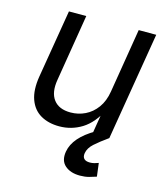

<svg xmlns="http://www.w3.org/2000/svg" viewBox="-111 -622 799 919"><g transform="rotate(15 288.5 -163.0)"><path d="M213.4 7.8Q159.7 7.8 121.1 -14.6Q82.5 -37.1 65.9 -83Q49.3 -128.9 60.5 -197.8L116.7 -535.6H202.6L148.4 -204.6Q137.7 -140.6 164.3 -105.5Q190.9 -70.3 248.5 -70.3Q287.1 -70.3 320.8 -86.7Q354.5 -103 378.4 -135.7Q402.3 -168.5 410.2 -217.3L462.4 -535.6H549.3L460.4 0H377L398.4 -129.9H414.1Q376.5 -55.7 325.2 -23.9Q273.9 7.8 213.4 7.8ZM370.1 210Q323.2 210 295.9 186Q268.6 162.1 276.4 116.2Q282.7 79.6 310.8 47.1Q338.9 14.6 389.6 -14.6L460.4 0Q419.9 28.8 394.8 51.3Q369.6 73.7 365.2 100.1Q362.3 118.2 371.1 127.7Q379.9 137.2 400.4 137.2Q411.6 137.2 422.6 134.3Q433.6 131.3 442.4 127.9L450.7 193.8Q435.1 199.2 415 204.6Q395 210 370.1 210Z"/></g></svg>

Font: Inter 20pt
Style: Italic
Weight: 400
Italic angle: -9.3988°
Version: Version 4.001;git-66647c0bb